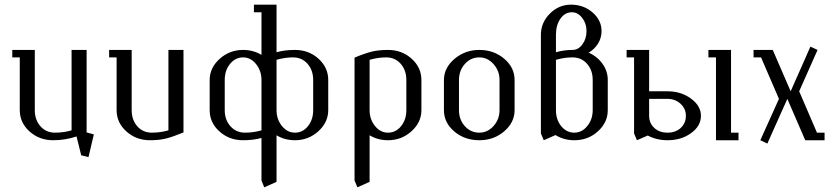

<svg xmlns="http://www.w3.org/2000/svg" viewBox="-20 -596 3556 816"><path d="M32.2 -352.1V-383.8H127.9V-127.9Q127.9 -86.4 151.9 -59.3Q175.8 -32.2 213.9 -32.2Q250 -32.2 284.2 -42V-383.8H348.1V-33.2L378.9 -24.9L356 71.8L325.2 64L305.2 -16.1Q257.3 0 206.1 0Q147 0 105.5 -37.4Q64 -74.7 64 -127.9V-352.1Z M443.8 -352.1V-383.8H539.6V-127.9Q539.6 -86.4 563.5 -59.3Q587.4 -32.2 625.5 -32.2Q661.6 -32.2 695.8 -42V-383.8H759.8V-33.2Q714.8 -14.6 685.8 -7.3Q656.7 0 617.7 0Q558.6 0 517.1 -37.4Q475.6 -74.7 475.6 -127.9V-352.1Z M871.1 -127.9V-255.9Q871.1 -307.6 913.3 -345.7Q955.6 -383.8 1013.2 -383.8Q1056.2 -383.8 1091.3 -362.8V-543.9H1059.1V-576.2H1155.3V-374Q1189.5 -383.8 1233.4 -383.8Q1292.5 -383.8 1333.7 -346.4Q1375 -309.1 1375 -255.9V-127.9Q1375 -76.2 1333 -38.1Q1291 0 1233.4 0Q1190.4 0 1155.3 -21V176.8L1103 200.2L1091.3 170.9V-9.8Q1057.1 0 1013.2 0Q954.1 0 912.6 -37.4Q871.1 -74.7 871.1 -127.9ZM935.1 -127.9Q935.1 -86.9 959.2 -59.6Q983.4 -32.2 1021.5 -32.2Q1057.1 -32.2 1091.3 -42V-255.9Q1091.3 -294.9 1068.4 -323.5Q1045.4 -352.1 1013.2 -352.1Q980 -352.1 957.5 -324.2Q935.1 -296.4 935.1 -255.9ZM1155.3 -127.9Q1155.3 -88.9 1178.2 -60.5Q1201.2 -32.2 1233.4 -32.2Q1266.6 -32.2 1288.8 -59.8Q1311 -87.4 1311 -127.9V-255.9Q1311 -297.4 1287.1 -324.7Q1263.2 -352.1 1225.1 -352.1Q1191.4 -352.1 1155.3 -341.8Z M1486.8 170.9V-351.1Q1531.2 -369.6 1560.3 -376.7Q1589.4 -383.8 1628.9 -383.8Q1688 -383.8 1729.5 -346.4Q1771 -309.1 1771 -255.9V-127.9Q1771 -76.2 1728.8 -38.1Q1686.5 0 1628.9 0Q1585.9 0 1550.8 -21V176.8L1499 200.2ZM1550.8 -127.9Q1550.8 -88.9 1573.7 -60.5Q1596.7 -32.2 1628.9 -32.2Q1662.1 -32.2 1684.6 -59.8Q1707 -87.4 1707 -127.9V-255.9Q1707 -297.4 1683.1 -324.7Q1659.2 -352.1 1621.1 -352.1Q1586.9 -352.1 1550.8 -341.8Z M1866.7 -127.9V-255.9Q1866.7 -307.6 1911.6 -345.7Q1956.5 -383.8 2017.1 -383.8Q2079.1 -383.8 2123 -346.4Q2167 -309.1 2167 -255.9V-127.9Q2167 -75.7 2122.8 -37.8Q2078.6 0 2017.1 0Q1954.6 0 1910.6 -37.4Q1866.7 -74.7 1866.7 -127.9ZM1930.7 -127.9Q1930.7 -87.4 1955.6 -59.8Q1980.5 -32.2 2017.1 -32.2Q2052.2 -32.2 2077.6 -60.5Q2103 -88.9 2103 -127.9V-255.9Q2103 -294.9 2077.6 -323.5Q2052.2 -352.1 2017.1 -352.1Q1980.5 -352.1 1955.6 -324.2Q1930.7 -296.4 1930.7 -255.9Z M2278.8 -28.8V-448.2Q2278.8 -500 2316.9 -538.1Q2355 -576.2 2406.7 -576.2Q2460.4 -576.2 2498.5 -543Q2536.6 -509.8 2536.6 -463.9Q2536.6 -435.5 2522 -411.4Q2507.3 -387.2 2481.9 -372.1Q2518.6 -356 2540.8 -324.7Q2563 -293.5 2563 -255.9V-127.9Q2563 -75.7 2521.2 -37.8Q2479.5 0 2420.9 0Q2376.5 0 2340.8 -22L2291 0ZM2342.8 -127.9Q2342.8 -87.4 2365.2 -59.8Q2387.7 -32.2 2420.9 -32.2Q2453.1 -32.2 2476.1 -60.5Q2499 -88.9 2499 -127.9V-255.9Q2499 -297.4 2475.1 -324.7Q2451.2 -352.1 2413.1 -352.1Q2378.9 -352.1 2342.8 -341.8ZM2342.8 -374Q2377 -383.8 2413.1 -383.8Q2438 -383.8 2455.3 -407.5Q2472.7 -431.2 2472.7 -463.9Q2472.7 -496.6 2454.1 -520.3Q2435.5 -543.9 2410.6 -543.9Q2380.9 -543.9 2361.8 -516.6Q2342.8 -489.3 2342.8 -448.2Z M2643.1 -352.1V-383.8H2738.8V-208H2816.9Q2874.5 -208 2916.7 -177Q2959 -146 2959 -104Q2959 -60.5 2917.2 -30.3Q2875.5 0 2816.9 0Q2770.5 0 2732.9 -20L2687 0L2674.8 -28.8V-352.1ZM2738.8 -104Q2738.8 -72.8 2760.5 -52.5Q2782.2 -32.2 2816.9 -32.2Q2851.6 -32.2 2873.3 -52.5Q2895 -72.8 2895 -104Q2895 -134.3 2872.3 -155Q2849.6 -175.8 2816.9 -175.8H2738.8ZM2990.7 -352.1V-383.8H3086.9V-32.2H3118.7V0H3022.9V-352.1Z M3182.6 -352.1V-383.8H3264.2L3340.3 -208L3424.3 -397.9L3454.6 -383.8L3376.5 -208L3452.1 -32.2H3484.4V0H3402.3L3326.2 -175.8L3241.2 14.2L3211.4 0L3290.5 -175.8L3214.4 -352.1Z"/></svg>

Font: Gawaa
Style: Regular
Weight: 400
Designer: T. Christopher White
Version: Version 1.0